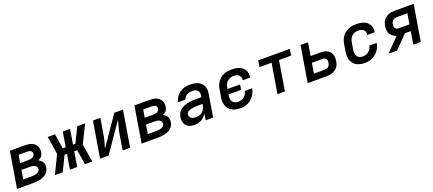

<svg xmlns="http://www.w3.org/2000/svg" viewBox="64 -1564 5873 2607"><g transform="rotate(-20 3000.0 -260.0)"><path d="M27 0 113 -520H330Q355 -520 378.5 -517Q402 -514 424 -505.5Q446 -497 463.5 -482.5Q481 -468 492 -448Q503 -428 506 -404Q509 -380 505 -355Q503 -341 497.5 -327Q492 -313 482 -301Q472 -289 459 -280.5Q446 -272 432 -266Q449 -257 464 -244.5Q479 -232 488.5 -215Q498 -198 500.5 -177.5Q503 -157 499 -137Q495 -113 483.5 -91Q472 -69 452.5 -52.5Q433 -36 410.5 -26Q388 -16 364.5 -10Q341 -4 317.5 -2Q294 0 271 0ZM187 -315H311Q325 -315 338.5 -317Q352 -319 365 -325Q378 -331 387.5 -343Q397 -355 399 -368Q402 -382 397 -395Q392 -408 381.5 -415.5Q371 -423 357.5 -425.5Q344 -428 330 -428H206ZM150 -92H271Q283 -92 295 -93Q307 -94 319 -96Q331 -98 343 -102Q355 -106 366 -113Q377 -120 384.5 -130.5Q392 -141 394 -153Q397 -172 387.5 -187Q378 -202 362.5 -209.5Q347 -217 329 -219.5Q311 -222 292 -222H172Z M574 0 701 -260 660 -520H765L799 -305H842L877 -520H982L947 -305H981L1087 -520H1200L1072 -260L1114 0H1009L974 -215H932L896 0H791L827 -215H792L687 0Z M1227 0 1313 -520H1421L1386 -312Q1382 -286 1377 -260Q1372 -234 1365 -208Q1358 -182 1350 -156Q1342 -130 1336 -104H1335Q1335 -104 1335 -103.5Q1335 -103 1335 -103L1622 -520H1747L1661 0H1553L1587 -208Q1591 -234 1596.5 -260Q1602 -286 1609 -312Q1616 -338 1623.5 -364Q1631 -390 1638 -416Q1638 -416 1638 -416.5Q1638 -417 1638 -417L1351 0Z M1827 0 1913 -520H2130Q2155 -520 2178.5 -517Q2202 -514 2224 -505.5Q2246 -497 2263.5 -482.5Q2281 -468 2292 -448Q2303 -428 2306 -404Q2309 -380 2305 -355Q2303 -341 2297.5 -327Q2292 -313 2282 -301Q2272 -289 2259 -280.5Q2246 -272 2232 -266Q2249 -257 2264 -244.5Q2279 -232 2288.5 -215Q2298 -198 2300.5 -177.5Q2303 -157 2299 -137Q2295 -113 2283.5 -91Q2272 -69 2252.5 -52.5Q2233 -36 2210.5 -26Q2188 -16 2164.5 -10Q2141 -4 2117.5 -2Q2094 0 2071 0ZM1987 -315H2111Q2125 -315 2138.5 -317Q2152 -319 2165 -325Q2178 -331 2187.5 -343Q2197 -355 2199 -368Q2202 -382 2197 -395Q2192 -408 2181.5 -415.5Q2171 -423 2157.5 -425.5Q2144 -428 2130 -428H2006ZM1950 -92H2071Q2083 -92 2095 -93Q2107 -94 2119 -96Q2131 -98 2143 -102Q2155 -106 2166 -113Q2177 -120 2184.5 -130.5Q2192 -141 2194 -153Q2197 -172 2187.5 -187Q2178 -202 2162.5 -209.5Q2147 -217 2129 -219.5Q2111 -222 2092 -222H1972Z M2591 8Q2557 8 2525 -2Q2493 -12 2472.5 -35.5Q2452 -59 2445.5 -92Q2439 -125 2445 -159Q2449 -180 2457 -200.5Q2465 -221 2479.5 -237.5Q2494 -254 2513 -266Q2532 -278 2552 -287Q2572 -296 2593 -301Q2614 -306 2635 -309.5Q2656 -313 2676.5 -314Q2697 -315 2718 -315H2805L2809 -340Q2812 -360 2807.5 -380Q2803 -400 2789 -413Q2775 -426 2755.5 -431Q2736 -436 2715 -436Q2696 -436 2676.5 -432.5Q2657 -429 2639 -419Q2621 -409 2608 -392.5Q2595 -376 2591 -357H2484Q2489 -382 2500 -406Q2511 -430 2528.5 -450.5Q2546 -471 2568.5 -486.5Q2591 -502 2615.5 -511.5Q2640 -521 2665 -524.5Q2690 -528 2715 -528Q2745 -528 2773.5 -524Q2802 -520 2827 -509Q2852 -498 2872.5 -479.5Q2893 -461 2904.5 -436.5Q2916 -412 2917.5 -383Q2919 -354 2914 -325L2861 0H2753L2768 -91Q2768 -91 2768 -91Q2768 -91 2768 -91Q2768 -91 2768 -91Q2768 -91 2768 -91Q2753 -68 2733.5 -48.5Q2714 -29 2690.5 -16Q2667 -3 2641.5 2.5Q2616 8 2591 8ZM2648 -84Q2673 -84 2698 -92.5Q2723 -101 2742.5 -119.5Q2762 -138 2773 -162.5Q2784 -187 2788 -212L2789 -223H2718Q2706 -223 2694.5 -222.5Q2683 -222 2671.5 -221Q2660 -220 2648.5 -218.5Q2637 -217 2625 -214Q2613 -211 2601.5 -207Q2590 -203 2579.5 -196.5Q2569 -190 2562 -179.5Q2555 -169 2553 -158Q2550 -140 2558 -124Q2566 -108 2580 -99Q2594 -90 2612 -87Q2630 -84 2648 -84Z M3254 8Q3222 8 3191 2.5Q3160 -3 3134 -18Q3108 -33 3089.5 -56Q3071 -79 3061.5 -108Q3052 -137 3052 -168.5Q3052 -200 3057 -232L3074 -332Q3078 -359 3088 -386Q3098 -413 3115 -436.5Q3132 -460 3155.5 -478.5Q3179 -497 3205.5 -508.5Q3232 -520 3260 -524Q3288 -528 3315 -528Q3343 -528 3370.5 -524.5Q3398 -521 3423 -511.5Q3448 -502 3468.5 -486Q3489 -470 3502.5 -447.5Q3516 -425 3520 -397.5Q3524 -370 3519 -342Q3519 -341 3519 -340Q3519 -339 3519 -338H3412Q3412 -339 3412 -339.5Q3412 -340 3412 -340Q3415 -361 3409.5 -380.5Q3404 -400 3389.5 -413Q3375 -426 3355.5 -431Q3336 -436 3315 -436Q3291 -436 3267 -428.5Q3243 -421 3223.5 -404Q3204 -387 3193.5 -364Q3183 -341 3179 -317L3176 -297H3358L3346 -223H3164L3163 -217Q3159 -192 3160.5 -167.5Q3162 -143 3173.5 -123.5Q3185 -104 3207 -94Q3229 -84 3254 -84Q3276 -84 3299 -90.5Q3322 -97 3341 -112.5Q3360 -128 3372 -149Q3384 -170 3388 -193H3494Q3490 -166 3479 -139Q3468 -112 3451 -88.5Q3434 -65 3411.5 -45.5Q3389 -26 3363 -14Q3337 -2 3309 3Q3281 8 3254 8Z M3790 0 3861 -428H3686L3701 -520H4159L4143 -428H3968L3898 0Z M4227 0 4313 -520H4421L4390 -332H4531Q4557 -332 4581.5 -328Q4606 -324 4627 -313Q4648 -302 4663.5 -284.5Q4679 -267 4687 -244.5Q4695 -222 4696 -197Q4697 -172 4693 -147Q4689 -126 4681.5 -105Q4674 -84 4660 -66Q4646 -48 4627 -35Q4608 -22 4587.5 -14Q4567 -6 4545.5 -3Q4524 0 4503 0ZM4350 -92H4503Q4517 -92 4532 -96Q4547 -100 4559 -109.5Q4571 -119 4578 -133Q4585 -147 4587 -161Q4590 -176 4588.5 -190.5Q4587 -205 4580 -217Q4573 -229 4559.5 -234.5Q4546 -240 4531 -240H4375Z M5054 8Q5022 8 4991 2.5Q4960 -3 4934 -18Q4908 -33 4889.5 -56Q4871 -79 4861.5 -108Q4852 -137 4852 -168.5Q4852 -200 4857 -232L4874 -332Q4878 -359 4888 -386Q4898 -413 4915 -436.5Q4932 -460 4955.5 -478.5Q4979 -497 5005.5 -508.5Q5032 -520 5060 -524Q5088 -528 5115 -528Q5143 -528 5170.5 -524.5Q5198 -521 5223 -511.5Q5248 -502 5268.5 -486Q5289 -470 5302.5 -447.5Q5316 -425 5320 -397.5Q5324 -370 5319 -342Q5319 -341 5319 -340Q5319 -339 5319 -338H5212Q5212 -339 5212 -339.5Q5212 -340 5212 -340Q5215 -361 5209.5 -380.5Q5204 -400 5189.5 -413Q5175 -426 5155.5 -431Q5136 -436 5115 -436Q5091 -436 5067 -428.5Q5043 -421 5023.5 -404Q5004 -387 4993.5 -364Q4983 -341 4979 -317L4963 -217Q4959 -192 4960.5 -167.5Q4962 -143 4973.5 -123.5Q4985 -104 5007 -94Q5029 -84 5054 -84Q5076 -84 5099 -90.5Q5122 -97 5141 -112.5Q5160 -128 5172 -149Q5184 -170 5188 -193H5294Q5290 -166 5279 -139Q5268 -112 5251 -88.5Q5234 -65 5211.5 -45.5Q5189 -26 5163 -14Q5137 -2 5109 3Q5081 8 5054 8Z M5395 0 5581 -191Q5553 -199 5530 -215.5Q5507 -232 5493.5 -257Q5480 -282 5477.5 -311.5Q5475 -341 5480 -372Q5484 -393 5491.5 -414Q5499 -435 5513 -453Q5527 -471 5546 -484.5Q5565 -498 5586 -506Q5607 -514 5628.5 -517Q5650 -520 5671 -520H5947L5861 0H5753L5783 -185H5699L5519 0ZM5642 -277H5798L5823 -428H5671Q5657 -428 5642 -424Q5627 -420 5614.5 -410Q5602 -400 5595 -385.5Q5588 -371 5586 -357Q5583 -342 5584.5 -327Q5586 -312 5593.5 -300.5Q5601 -289 5614 -283Q5627 -277 5642 -277Z"/></g></svg>

Font: Iosevka SS04 SmBd Ex Obl
Style: Regular
Weight: 600
Width: 7
Italic angle: -9°
Monospace: yes
Designer: Belleve Invis
Foundry: Belleve Invis
Version: Version 19.0.0; ttfautohint (v1.8.4)